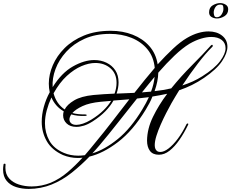

<svg xmlns="http://www.w3.org/2000/svg" viewBox="-235 -999 1502 1247"><path d="M-48 228Q-92 228 -130 216Q-168 204 -191.5 176Q-215 148 -215 102Q-215 86 -212 70Q-212 64 -205 64Q-199 64 -199 69Q-199 75 -199.5 80Q-200 85 -200 90Q-200 133 -175.5 160Q-151 187 -112 199.5Q-73 212 -29 212Q3 212 35 205.5Q67 199 94 188Q153 163 204 119.5Q255 76 301 25Q294 26 286.5 26.5Q279 27 271 27Q245 27 220.5 22Q196 17 174 8Q101 -25 68.5 -82.5Q36 -140 36 -208Q36 -255 49.5 -304.5Q63 -354 88 -400Q82 -427 82 -456Q82 -515 108 -575.5Q134 -636 184.5 -686.5Q235 -737 310 -768Q385 -799 484 -799Q562 -799 627 -773.5Q692 -748 735 -699.5Q778 -651 789 -581Q841 -638 889 -683Q937 -728 980 -753Q1018 -775 1053 -785Q1088 -795 1119 -795Q1173 -795 1207.5 -767.5Q1242 -740 1242 -695Q1242 -654 1207 -601.5Q1172 -549 1090 -493Q1052 -467 1011.5 -447Q971 -427 929 -413L904 -372Q895 -358 879 -329.5Q863 -301 844.5 -265Q826 -229 809 -190.5Q792 -152 781 -117Q770 -82 770 -56Q770 -27 788 -16Q795 -12 806 -12Q830 -12 859.5 -34.5Q889 -57 919.5 -97.5Q950 -138 976 -192Q979 -197 983 -197Q990 -197 987 -189Q961 -135 930.5 -91Q900 -47 866.5 -20.5Q833 6 797 6Q757 6 738.5 -19.5Q720 -45 720 -86Q721 -163 758.5 -240Q796 -317 851 -390Q827 -385 803.5 -380.5Q780 -376 755 -372Q747 -351 736 -330Q725 -309 711 -286Q628 -150 531.5 -76.5Q435 -3 346 18Q293 73 231 122.5Q169 172 99 200Q67 213 28.5 220.5Q-10 228 -48 228ZM522 -391 638 -396Q672 -439 705 -480Q738 -521 770 -558Q763 -630 722.5 -679Q682 -728 618.5 -753.5Q555 -779 479 -779Q385 -779 314 -747Q243 -715 195.5 -663Q148 -611 125.5 -550.5Q103 -490 107 -433Q165 -526 238.5 -567.5Q312 -609 377 -609Q421 -609 457 -591.5Q493 -574 514 -542Q535 -510 535 -464Q535 -429 522 -391ZM769 -407Q825 -413 877 -425Q941 -504 1011.5 -574.5Q1082 -645 1134 -703Q1139 -708 1142 -708Q1147 -708 1147 -701Q1147 -697 1143 -694Q1102 -654 1050.5 -587Q999 -520 949 -444Q983 -455 1015.5 -469.5Q1048 -484 1078 -503Q1159 -554 1194.5 -602Q1230 -650 1230 -686Q1230 -720 1205 -739.5Q1180 -759 1137 -759Q1108 -759 1072 -748.5Q1036 -738 996 -715Q950 -687 898.5 -638Q847 -589 793 -527Q792 -472 769 -407ZM185 -288Q201 -320 246.5 -347Q292 -374 372 -382Q438 -388 509 -391Q522 -427 522 -461Q522 -521 482.5 -555.5Q443 -590 384 -590Q342 -590 294 -569.5Q246 -549 199 -506Q152 -463 113 -393Q121 -361 139 -334Q157 -307 185 -288ZM687 -399 746 -404Q756 -430 761.5 -454Q767 -478 769 -500Q749 -476 728.5 -450.5Q708 -425 687 -399ZM365 -3Q445 -27 530 -96Q615 -165 689 -288Q702 -309 712.5 -329Q723 -349 732 -368L655 -359Q594 -283 532.5 -204.5Q471 -126 411 -55Q400 -42 388.5 -29Q377 -16 365 -3ZM273 12Q294 12 316 9Q334 -12 351.5 -33Q369 -54 385 -74Q439 -139 494.5 -211Q550 -283 605 -354Q580 -352 554 -350Q528 -348 502 -346Q483 -311 449.5 -276.5Q416 -242 366 -210Q336 -191 310 -183Q284 -175 261 -175Q221 -175 198 -197Q175 -219 175 -250Q175 -264 179 -276Q151 -292 131 -315Q111 -338 99 -366Q80 -325 68.5 -282Q57 -239 57 -198Q57 -137 85.5 -85.5Q114 -34 180 -6Q222 12 273 12ZM261 -188Q279 -188 303.5 -196Q328 -204 358 -222Q405 -251 436.5 -282Q468 -313 487 -344L419 -338Q346 -331 301 -310Q256 -289 235 -265Q271 -255 317 -256Q328 -256 328 -251Q328 -246 318 -246Q293 -245 270.5 -247.5Q248 -250 228 -256Q216 -238 216 -223Q216 -208 227.5 -198Q239 -188 261 -188ZM1174 -879Q1155 -879 1139 -888.5Q1123 -898 1123 -919Q1123 -951 1147.5 -965Q1172 -979 1195 -979Q1214 -979 1230.5 -969Q1247 -959 1247 -939Q1247 -909 1223 -894Q1199 -879 1174 -879ZM1173 -887Q1192 -887 1204 -905Q1216 -923 1216 -941Q1216 -950 1214 -959.5Q1212 -969 1195 -969Q1174 -969 1163.5 -952Q1153 -935 1153 -918Q1153 -908 1156.5 -897.5Q1160 -887 1173 -887Z"/></svg>

Font: Mea Culpa
Style: Regular
Weight: 400
Designer: Robert E. Leuschke
Foundry: Robert E. Leuschke
Version: Version 1.010; ttfautohint (v1.8.3)